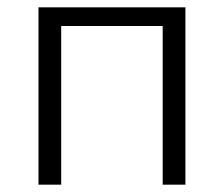

<svg xmlns="http://www.w3.org/2000/svg" viewBox="-20 -504 611 524"><path d="M486 -484H85V0H147V-433H424V0H486Z"/></svg>

Font: SnT
Style: Regular
Weight: 300
Designer: Natanael Gama
Version: Version 1.001;PS 001.001;hotconv 1.0.70;makeotf.lib2.5.58329